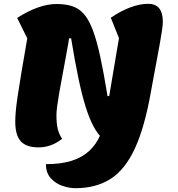

<svg xmlns="http://www.w3.org/2000/svg" viewBox="-20 -747 934 1007"><path d="M375 240Q344 240 308 228Q272 216 246.5 188Q221 160 221 114Q301 114 356.5 96Q412 78 448.5 44Q485 10 506 -39Q527 -88 537 -150L604 -547L561 -654Q614 -690 664 -708.5Q714 -727 757 -727Q834 -727 834 -633Q834 -619 830 -590Q826 -561 819 -522.5Q812 -484 804 -440.5Q796 -397 787.5 -352.5Q779 -308 772 -268Q739 -80 687.5 31.5Q636 143 559.5 191.5Q483 240 375 240ZM182 26Q118 26 89 -6Q60 -38 60 -109Q60 -131 62.5 -161Q65 -191 72 -239Q79 -287 91.5 -361.5Q104 -436 123 -546L70 -653Q126 -689 178 -707.5Q230 -726 276 -726Q353 -726 353 -632Q353 -617 349 -587.5Q345 -558 338 -519Q331 -480 323 -435.5Q315 -391 306.5 -346.5Q298 -302 291 -262Q284 -222 280 -191.5Q276 -161 276 -144Q276 -98 283 -70Q290 -42 306 -19Q249 26 182 26ZM663 25Q619 25 584 15.5Q549 6 521 -18Q493 -42 470.5 -84Q448 -126 428.5 -189Q409 -252 390.5 -340.5Q372 -429 353 -546H289L276 -726Q324 -726 359 -714.5Q394 -703 420 -673.5Q446 -644 466.5 -590Q487 -536 505.5 -451Q524 -366 544 -243H654Z"/></svg>

Font: Lemonada
Style: Regular
Weight: 400
Designer: Mohamed Gaber (Arabic), Eduardo Tunni (Latin)
Foundry: Kief Type Foundry
Version: Version 4.005